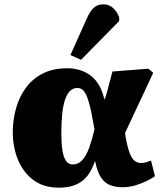

<svg xmlns="http://www.w3.org/2000/svg" viewBox="-20 -850 748 886"><path d="M252 16Q180 16 133 -20Q86 -56 62.5 -114Q39 -172 39 -239Q39 -296 53.5 -348.5Q68 -401 98 -443Q128 -485 176 -510Q224 -535 290 -535Q314 -535 339.5 -529Q365 -523 389.5 -507.5Q414 -492 432.5 -464Q451 -436 462 -391H463Q470 -410 475 -429.5Q480 -449 486 -471.5Q492 -494 499 -520L665 -533L687 -514Q662 -460 639.5 -412Q617 -364 596.5 -320.5Q576 -277 557 -236L560 -217Q568 -171 578 -145Q588 -119 600.5 -108.5Q613 -98 629 -98Q642 -98 652 -100.5Q662 -103 677 -109L695 -37Q682 -27 658.5 -15.5Q635 -4 606 5Q577 14 544 14Q517 14 491.5 5.5Q466 -3 447.5 -29Q429 -55 419 -106H418Q405 -67 384 -39.5Q363 -12 330.5 2Q298 16 252 16ZM315 -91Q342 -91 360.5 -112Q379 -133 392 -169.5Q405 -206 416 -253L412 -275Q401 -340 390.5 -376.5Q380 -413 368 -428.5Q356 -444 337 -444Q317 -444 303 -430Q289 -416 280 -389.5Q271 -363 267 -323.5Q263 -284 263 -233Q263 -188 268 -156.5Q273 -125 284.5 -108Q296 -91 315 -91ZM354 -574 305 -596 382 -768Q397 -800 413.5 -815Q430 -830 458 -830Q484 -830 502.5 -812.5Q521 -795 530 -770V-753Z"/></svg>

Font: Literata 18pt Black
Style: Italic
Weight: 900
Italic angle: -2°
Designer: Latin by Veronika Burian and Jose Scaglione. Greek by Irene Vlachou. Cyrillic by Vera Evstafieva
Foundry: TypeTogether
Version: Version 3.103;gftools[0.9.29]